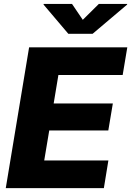

<svg xmlns="http://www.w3.org/2000/svg" viewBox="-20 -972 678 992"><path d="M9.8 0 130.4 -727.5H637.7L613.8 -584.5H281.7L257.3 -437.5H563L539.6 -297.9H234.4L208.5 -143.1H540L516.6 0ZM352.1 -951.7 407.7 -869.6 490.7 -951.7H637.2L636.7 -948.2L458.5 -797.4H333L205.1 -948.2L205.6 -951.7Z"/></svg>

Font: Inter Extra Bold
Style: Italic
Weight: 800
Italic angle: -9.39999°
Designer: Rasmus Andersson
Foundry: rsms
Version: Version 4.000;git-3c8e0fc